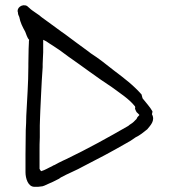

<svg xmlns="http://www.w3.org/2000/svg" viewBox="-20 -732 657 738"><path d="M49 -684C49 -678 51 -672 54 -667C58 -645 67 -628 77 -610C81 -601 84 -587 92 -579C91 -575 91 -571 91 -567C91 -559 90 -552 90 -544C90 -526 89 -507 89 -487V-476C89 -413 84 -349 81 -287C81 -268 80 -250 79 -232C79 -201 78 -169 78 -137V-70C78 -46 88 -14 112 -14H123C126 -14 130 -14 135 -15C147 -15 155 -21 165 -25C177 -30 190 -36 205 -44L214 -50C239 -64 275 -78 301 -93C356 -121 409 -149 461 -179L482 -191C489 -196 495 -200 501 -204C518 -212 531 -223 546 -235C557 -249 578 -268 564 -293C565 -297 566 -300 566 -304C556 -322 541 -337 528 -354C527 -358 526 -363 524 -369C492 -405 459 -430 418 -461C389 -484 359 -508 329 -527L320 -534C304 -546 289 -557 275 -567C255 -581 236 -597 215 -611C191 -629 164 -648 141 -665C127 -678 105 -689 92 -702L84 -709C65 -719 42 -701 49 -684ZM132 -83V-155C132 -168 132 -185 133 -204V-250C134 -272 134 -292 135 -308L138 -371C140 -405 141 -440 144 -474V-486C145 -502 145 -517 146 -531V-579L158 -573C166 -567 175 -562 184 -556L211 -538C220 -531 231 -523 242 -515C297 -477 353 -434 410 -397C442 -373 475 -353 499 -323C500 -321 500 -318 499 -314C501 -309 503 -304 505 -301C509 -297 513 -294 516 -290C512 -285 507 -282 505 -275L493 -263C487 -257 479 -254 473 -248C395 -203 317 -160 234 -120L223 -115C210 -109 199 -103 190 -98C186 -97 183 -95 180 -93C166 -87 153 -78 138 -74C135 -77 134 -80 132 -83Z"/></svg>

Font: Scribbler
Style: Regular
Weight: 400
Designer: Mew Too
Foundry: Cannot Into Space Fonts
Version: Version 1.001